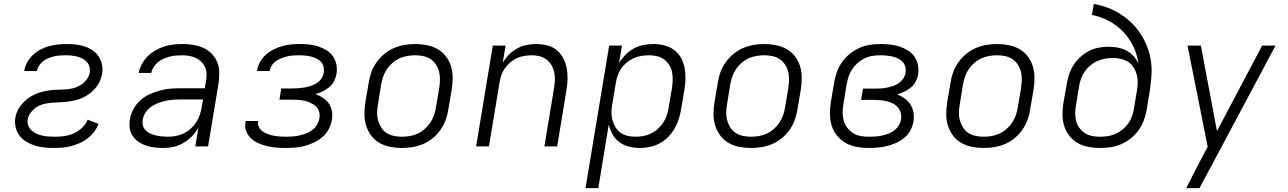

<svg xmlns="http://www.w3.org/2000/svg" viewBox="-20 -755 6640 990"><path d="M259 8Q234 8 209 5.5Q184 3 161 -4Q138 -11 117 -23.5Q96 -36 81.5 -54.5Q67 -73 61 -97.5Q55 -122 59 -147Q62 -167 71 -185.5Q80 -204 94 -220Q108 -236 125.5 -248.5Q143 -261 162 -269.5Q181 -278 200.5 -282.5Q220 -287 239.5 -289.5Q259 -292 278.5 -292.5Q298 -293 318 -294Q338 -295 357.5 -300Q377 -305 395 -316Q413 -327 426.5 -344.5Q440 -362 443 -381Q445 -397 441 -411.5Q437 -426 427.5 -436Q418 -446 405 -453Q392 -460 377.5 -463.5Q363 -467 348.5 -468.5Q334 -470 318 -470Q304 -470 289 -469Q274 -468 259.5 -464.5Q245 -461 230.5 -455.5Q216 -450 203.5 -440.5Q191 -431 182 -417.5Q173 -404 170 -390V-389H105V-391Q109 -414 121 -435Q133 -456 150.5 -472.5Q168 -489 189.5 -500Q211 -511 233 -517Q255 -523 277.5 -525.5Q300 -528 322 -528Q347 -528 370.5 -525.5Q394 -523 416.5 -515.5Q439 -508 458 -495Q477 -482 489 -463Q501 -444 506 -421Q511 -398 506 -373Q503 -354 494 -335Q485 -316 471.5 -300Q458 -284 441 -271.5Q424 -259 405 -250.5Q386 -242 366 -237.5Q346 -233 326 -230.5Q306 -228 286.5 -227.5Q267 -227 248 -225.5Q229 -224 209 -219.5Q189 -215 171 -204Q153 -193 139.5 -176Q126 -159 123 -139Q120 -122 126 -107Q132 -92 143.5 -82Q155 -72 169 -65.5Q183 -59 199 -55.5Q215 -52 231.5 -51Q248 -50 265 -50Q289 -50 313 -53.5Q337 -57 360.5 -67.5Q384 -78 403.5 -96.5Q423 -115 432 -138L488 -116Q480 -95 465.5 -75.5Q451 -56 432 -41.5Q413 -27 391.5 -17.5Q370 -8 348 -2Q326 4 303.5 6Q281 8 259 8Z M823 8Q800 8 777 5.5Q754 3 733.5 -4Q713 -11 695 -23Q677 -35 664.5 -53Q652 -71 649 -93.5Q646 -116 650 -140Q654 -167 668 -192.5Q682 -218 703.5 -237.5Q725 -257 751.5 -269Q778 -281 805.5 -288.5Q833 -296 860 -298Q887 -300 914 -300H1036L1042 -335Q1045 -354 1045 -373Q1045 -392 1037.5 -408.5Q1030 -425 1017.5 -437Q1005 -449 989 -456.5Q973 -464 955 -467Q937 -470 918 -470Q902 -470 886 -468.5Q870 -467 854.5 -463Q839 -459 823 -452Q807 -445 794.5 -434.5Q782 -424 772.5 -409.5Q763 -395 760 -379H695Q700 -403 712 -425.5Q724 -448 742 -465.5Q760 -483 782 -495.5Q804 -508 827.5 -515.5Q851 -523 874.5 -525.5Q898 -528 922 -528Q950 -528 977.5 -523.5Q1005 -519 1029 -508Q1053 -497 1071.5 -478Q1090 -459 1100 -434.5Q1110 -410 1110.5 -382Q1111 -354 1107 -326L1053 0H987L1003 -97Q990 -73 970 -52.5Q950 -32 926 -18Q902 -4 875.5 2Q849 8 823 8ZM847 -50Q867 -50 888 -54Q909 -58 929 -68Q949 -78 965.5 -93.5Q982 -109 993.5 -127.5Q1005 -146 1011.5 -166.5Q1018 -187 1021 -208L1027 -242H914Q895 -242 875 -241Q855 -240 835.5 -235.5Q816 -231 796.5 -224Q777 -217 760 -205Q743 -193 731 -175.5Q719 -158 716 -138Q713 -122 717 -107.5Q721 -93 731.5 -82.5Q742 -72 756 -66Q770 -60 784.5 -56.5Q799 -53 815 -51.5Q831 -50 847 -50Z M1452 8Q1428 8 1404 6Q1380 4 1357 -1.5Q1334 -7 1312.5 -16.5Q1291 -26 1274.5 -41.5Q1258 -57 1249.5 -79Q1241 -101 1246 -126V-131H1311V-129Q1308 -113 1315.5 -99Q1323 -85 1335.5 -76.5Q1348 -68 1362.5 -63Q1377 -58 1393 -55Q1409 -52 1425 -51Q1441 -50 1457 -50Q1474 -50 1491 -51.5Q1508 -53 1525.5 -57Q1543 -61 1559.5 -67.5Q1576 -74 1591 -85.5Q1606 -97 1615 -112.5Q1624 -128 1627 -145Q1630 -163 1625.5 -179Q1621 -195 1609.5 -206Q1598 -217 1583 -224Q1568 -231 1551.5 -235Q1535 -239 1518 -240Q1501 -241 1484 -241H1421L1430 -299H1493Q1508 -299 1524 -300.5Q1540 -302 1555.5 -305Q1571 -308 1586.5 -313.5Q1602 -319 1616 -328.5Q1630 -338 1638.5 -352Q1647 -366 1650 -382Q1652 -397 1648 -412Q1644 -427 1634.5 -437Q1625 -447 1611.5 -453.5Q1598 -460 1583 -463.5Q1568 -467 1553 -468.5Q1538 -470 1522 -470Q1508 -470 1492.5 -469Q1477 -468 1462 -464.5Q1447 -461 1432.5 -455.5Q1418 -450 1404.5 -441Q1391 -432 1382 -418.5Q1373 -405 1370 -390V-389H1305L1306 -392Q1309 -414 1321 -435.5Q1333 -457 1351.5 -473.5Q1370 -490 1391.5 -500.5Q1413 -511 1435.5 -517.5Q1458 -524 1481 -526Q1504 -528 1527 -528Q1551 -528 1575 -525.5Q1599 -523 1621.5 -515.5Q1644 -508 1664 -495.5Q1684 -483 1697 -464.5Q1710 -446 1714.5 -422.5Q1719 -399 1715 -374Q1712 -356 1703 -337.5Q1694 -319 1678 -306Q1662 -293 1644 -284Q1626 -275 1607 -270Q1628 -262 1646 -250Q1664 -238 1676 -220.5Q1688 -203 1691.5 -181Q1695 -159 1691 -136Q1687 -112 1674.5 -88.5Q1662 -65 1642 -48Q1622 -31 1598.5 -20Q1575 -9 1550.5 -2.5Q1526 4 1501 6Q1476 8 1452 8Z M2052 8Q2021 8 1991 2Q1961 -4 1936 -18.5Q1911 -33 1894 -56Q1877 -79 1868 -107Q1859 -135 1859 -166Q1859 -197 1864 -228L1881 -328Q1885 -355 1894.5 -382Q1904 -409 1921.5 -433.5Q1939 -458 1962 -477Q1985 -496 2012 -507.5Q2039 -519 2066.5 -523.5Q2094 -528 2121 -528Q2152 -528 2182 -522Q2212 -516 2237 -501.5Q2262 -487 2279.5 -464Q2297 -441 2305.5 -413Q2314 -385 2314 -354Q2314 -323 2309 -292L2292 -192Q2288 -165 2278.5 -138Q2269 -111 2252 -86.5Q2235 -62 2212 -43Q2189 -24 2162 -12.5Q2135 -1 2107 3.5Q2079 8 2052 8ZM2052 -50Q2072 -50 2093 -53.5Q2114 -57 2133.5 -66Q2153 -75 2170 -90Q2187 -105 2199 -123Q2211 -141 2218 -161Q2225 -181 2228 -202L2245 -302Q2248 -323 2248.5 -344.5Q2249 -366 2244 -385.5Q2239 -405 2228 -422Q2217 -439 2200.5 -450Q2184 -461 2163.5 -465.5Q2143 -470 2122 -470Q2102 -470 2080.5 -466.5Q2059 -463 2039.5 -454Q2020 -445 2003 -430Q1986 -415 1974 -397Q1962 -379 1955.5 -359Q1949 -339 1945 -318L1929 -218Q1925 -197 1924.5 -175.5Q1924 -154 1929.5 -134.5Q1935 -115 1945.5 -98Q1956 -81 1972.5 -70Q1989 -59 2010 -54.5Q2031 -50 2052 -50Z M2435 0 2521 -520H2587L2572 -431Q2585 -454 2604 -473Q2623 -492 2646 -505Q2669 -518 2694.5 -523Q2720 -528 2744 -528Q2773 -528 2801 -521Q2829 -514 2849.5 -497.5Q2870 -481 2883 -457Q2896 -433 2901.5 -406Q2907 -379 2906.5 -350Q2906 -321 2901 -292L2853 0H2787L2837 -302Q2840 -322 2841 -343Q2842 -364 2837.5 -383.5Q2833 -403 2823 -420Q2813 -437 2797.5 -448.5Q2782 -460 2762.5 -465Q2743 -470 2722 -470Q2702 -470 2682 -466.5Q2662 -463 2644 -454.5Q2626 -446 2609.5 -432Q2593 -418 2581.5 -400.5Q2570 -383 2564 -364Q2558 -345 2555 -325L2501 0Z M2999 215 3121 -520H3187L3172 -430Q3186 -453 3205 -472.5Q3224 -492 3248 -505Q3272 -518 3297.5 -523Q3323 -528 3348 -528Q3378 -528 3405.5 -521Q3433 -514 3455 -498Q3477 -482 3490.5 -458Q3504 -434 3509.5 -406.5Q3515 -379 3514.5 -350Q3514 -321 3509 -292L3492 -192Q3488 -167 3480 -141.5Q3472 -116 3458.5 -92.5Q3445 -69 3425.5 -49Q3406 -29 3381.5 -16Q3357 -3 3331 2.5Q3305 8 3280 8Q3250 8 3223 1Q3196 -6 3174 -22Q3152 -38 3138.5 -62Q3125 -86 3119 -113L3065 215ZM3256 -50Q3276 -50 3296.5 -53.5Q3317 -57 3336.5 -66.5Q3356 -76 3372.5 -91Q3389 -106 3400.5 -124Q3412 -142 3418.5 -161.5Q3425 -181 3428 -202L3445 -302Q3448 -323 3448.5 -344Q3449 -365 3445 -384.5Q3441 -404 3430 -421Q3419 -438 3403 -449.5Q3387 -461 3367 -465.5Q3347 -470 3326 -470Q3306 -470 3285.5 -466.5Q3265 -463 3246.5 -454.5Q3228 -446 3211 -432Q3194 -418 3182.5 -401Q3171 -384 3164.5 -364.5Q3158 -345 3155 -325L3138 -225Q3134 -204 3133 -182Q3132 -160 3137 -140Q3142 -120 3152 -102Q3162 -84 3178 -72Q3194 -60 3214.5 -55Q3235 -50 3256 -50Z M3852 8Q3821 8 3791 2Q3761 -4 3736 -18.5Q3711 -33 3694 -56Q3677 -79 3668 -107Q3659 -135 3659 -166Q3659 -197 3664 -228L3681 -328Q3685 -355 3694.5 -382Q3704 -409 3721.5 -433.5Q3739 -458 3762 -477Q3785 -496 3812 -507.5Q3839 -519 3866.5 -523.5Q3894 -528 3921 -528Q3952 -528 3982 -522Q4012 -516 4037 -501.5Q4062 -487 4079.5 -464Q4097 -441 4105.5 -413Q4114 -385 4114 -354Q4114 -323 4109 -292L4092 -192Q4088 -165 4078.5 -138Q4069 -111 4052 -86.5Q4035 -62 4012 -43Q3989 -24 3962 -12.5Q3935 -1 3907 3.5Q3879 8 3852 8ZM3852 -50Q3872 -50 3893 -53.5Q3914 -57 3933.5 -66Q3953 -75 3970 -90Q3987 -105 3999 -123Q4011 -141 4018 -161Q4025 -181 4028 -202L4045 -302Q4048 -323 4048.5 -344.5Q4049 -366 4044 -385.5Q4039 -405 4028 -422Q4017 -439 4000.5 -450Q3984 -461 3963.5 -465.5Q3943 -470 3922 -470Q3902 -470 3880.5 -466.5Q3859 -463 3839.5 -454Q3820 -445 3803 -430Q3786 -415 3774 -397Q3762 -379 3755.5 -359Q3749 -339 3745 -318L3729 -218Q3725 -197 3724.5 -175.5Q3724 -154 3729.5 -134.5Q3735 -115 3745.5 -98Q3756 -81 3772.5 -70Q3789 -59 3810 -54.5Q3831 -50 3852 -50Z M4459 8Q4428 8 4397.5 2.5Q4367 -3 4341.5 -17.5Q4316 -32 4297 -54.5Q4278 -77 4269 -105.5Q4260 -134 4259.5 -165Q4259 -196 4264 -228L4281 -328Q4285 -355 4294.5 -382Q4304 -409 4320.5 -433Q4337 -457 4360 -476Q4383 -495 4409.5 -507Q4436 -519 4463.5 -523.5Q4491 -528 4518 -528Q4543 -528 4568 -525.5Q4593 -523 4616.5 -515.5Q4640 -508 4660.5 -495.5Q4681 -483 4694.5 -464Q4708 -445 4713 -421Q4718 -397 4714 -371Q4711 -353 4701.5 -334.5Q4692 -316 4676.5 -303.5Q4661 -291 4643 -282.5Q4625 -274 4606 -268Q4627 -260 4645 -247Q4663 -234 4674.5 -216Q4686 -198 4690 -175Q4694 -152 4690 -128Q4686 -105 4674 -82.5Q4662 -60 4642.5 -44Q4623 -28 4600 -18Q4577 -8 4553.5 -2Q4530 4 4506 6Q4482 8 4459 8ZM4459 -50Q4476 -50 4492.5 -51Q4509 -52 4525.5 -55.5Q4542 -59 4558.5 -65Q4575 -71 4589.5 -81.5Q4604 -92 4613.5 -107Q4623 -122 4626 -138Q4629 -156 4624.5 -172.5Q4620 -189 4609.5 -201.5Q4599 -214 4584 -221.5Q4569 -229 4552.5 -233Q4536 -237 4518.5 -238.5Q4501 -240 4483 -240H4420L4430 -298H4493Q4508 -298 4523.5 -299Q4539 -300 4555 -303.5Q4571 -307 4586 -312Q4601 -317 4614.5 -326.5Q4628 -336 4637.5 -350Q4647 -364 4649 -379Q4652 -395 4648 -410Q4644 -425 4634 -436Q4624 -447 4610 -453.5Q4596 -460 4581 -463.5Q4566 -467 4550.5 -468.5Q4535 -470 4518 -470Q4498 -470 4477 -466.5Q4456 -463 4437 -453.5Q4418 -444 4401.5 -429.5Q4385 -415 4373 -396.5Q4361 -378 4355 -358.5Q4349 -339 4345 -318L4329 -218Q4325 -197 4325 -175Q4325 -153 4330.5 -133Q4336 -113 4348.5 -96.5Q4361 -80 4378 -69Q4395 -58 4416.5 -54Q4438 -50 4459 -50Z M5052 8Q5021 8 4991 2Q4961 -4 4936 -18.5Q4911 -33 4894 -56Q4877 -79 4868 -107Q4859 -135 4859 -166Q4859 -197 4864 -228L4881 -328Q4885 -355 4894.5 -382Q4904 -409 4921.5 -433.5Q4939 -458 4962 -477Q4985 -496 5012 -507.5Q5039 -519 5066.5 -523.5Q5094 -528 5121 -528Q5152 -528 5182 -522Q5212 -516 5237 -501.5Q5262 -487 5279.5 -464Q5297 -441 5305.5 -413Q5314 -385 5314 -354Q5314 -323 5309 -292L5292 -192Q5288 -165 5278.5 -138Q5269 -111 5252 -86.5Q5235 -62 5212 -43Q5189 -24 5162 -12.5Q5135 -1 5107 3.5Q5079 8 5052 8ZM5052 -50Q5072 -50 5093 -53.5Q5114 -57 5133.5 -66Q5153 -75 5170 -90Q5187 -105 5199 -123Q5211 -141 5218 -161Q5225 -181 5228 -202L5245 -302Q5248 -323 5248.5 -344.5Q5249 -366 5244 -385.5Q5239 -405 5228 -422Q5217 -439 5200.5 -450Q5184 -461 5163.5 -465.5Q5143 -470 5122 -470Q5102 -470 5080.5 -466.5Q5059 -463 5039.5 -454Q5020 -445 5003 -430Q4986 -415 4974 -397Q4962 -379 4955.5 -359Q4949 -339 4945 -318L4929 -218Q4925 -197 4924.5 -175.5Q4924 -154 4929.5 -134.5Q4935 -115 4945.5 -98Q4956 -81 4972.5 -70Q4989 -59 5010 -54.5Q5031 -50 5052 -50Z M5652 8Q5621 8 5591.5 2.5Q5562 -3 5537.5 -17Q5513 -31 5495 -53.5Q5477 -76 5468 -103.5Q5459 -131 5458.5 -161Q5458 -191 5463 -222L5480 -319Q5484 -345 5492 -370Q5500 -395 5514.5 -418Q5529 -441 5549.5 -460Q5570 -479 5594 -491.5Q5618 -504 5644 -509Q5670 -514 5695 -514Q5720 -514 5744 -509.5Q5768 -505 5789 -493.5Q5810 -482 5825.5 -465Q5841 -448 5850 -426Q5844 -474 5823.5 -516Q5803 -558 5771.5 -591Q5740 -624 5698.5 -646.5Q5657 -669 5610 -678L5620 -735Q5658 -728 5693.5 -714.5Q5729 -701 5759.5 -681Q5790 -661 5816.5 -635Q5843 -609 5862.5 -578.5Q5882 -548 5895.5 -513Q5909 -478 5914.5 -440Q5920 -402 5917 -362.5Q5914 -323 5908 -283L5892 -186Q5887 -159 5877 -132.5Q5867 -106 5850 -82.5Q5833 -59 5810 -41Q5787 -23 5761 -11.5Q5735 0 5707 4Q5679 8 5652 8ZM5652 -50Q5672 -50 5692.5 -53Q5713 -56 5732.5 -65Q5752 -74 5768.5 -87.5Q5785 -101 5797.5 -118.5Q5810 -136 5817 -156Q5824 -176 5827 -196L5842 -286Q5846 -308 5846.5 -329Q5847 -350 5841.5 -370Q5836 -390 5825.5 -407Q5815 -424 5798.5 -435Q5782 -446 5761 -451Q5740 -456 5719 -456Q5699 -456 5678.5 -452.5Q5658 -449 5638.5 -440.5Q5619 -432 5602.5 -418Q5586 -404 5573.5 -386.5Q5561 -369 5554 -349.5Q5547 -330 5544 -310L5528 -213Q5524 -192 5524 -171Q5524 -150 5529 -130.5Q5534 -111 5546 -95Q5558 -79 5574 -68.5Q5590 -58 5610.5 -54Q5631 -50 5652 -50Z M6097 215Q6113 182 6130 149Q6147 116 6164 83L6207 2L6165 -210L6103 -520H6172L6255 -79L6488 -520H6557L6165 215Z"/></svg>

Font: Iosevka Aile Light
Style: Italic
Weight: 300
Italic angle: -9°
Designer: Belleve Invis
Foundry: Belleve Invis
Version: Version 31.1.0; ttfautohint (v1.8.4)